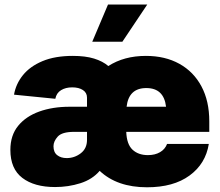

<svg xmlns="http://www.w3.org/2000/svg" viewBox="-20 -792 944 822"><path d="M215.8 8.8Q127 8.8 75.7 -30.3Q24.4 -69.3 24.4 -150.4Q24.4 -212.4 57.6 -253.2Q90.8 -293.9 148.2 -314.5Q205.6 -335 277.3 -335H352.5V-374Q352.5 -395 335 -406.5Q317.4 -418 289.1 -418Q261.2 -418 241.5 -406Q221.7 -394 216.8 -369.1L40 -386.7Q47.9 -432.6 78.1 -470.2Q108.4 -507.8 161.9 -530.3Q215.3 -552.7 292 -552.7Q345.2 -552.7 382.6 -541.3Q419.9 -529.8 443.8 -509.3Q511.2 -552.7 604.5 -552.7Q687 -552.7 748 -518.8Q809.1 -484.9 842.5 -422.1Q876 -359.4 876 -272.5V-227.5H520.5Q522.5 -174.3 547.4 -151.1Q572.3 -127.9 613.3 -127.9Q643.6 -127.9 665 -140.4Q686.5 -152.8 695.3 -175.8H874Q860.4 -90.8 791.5 -40.5Q722.7 9.8 609.4 9.8Q481.4 9.8 406.7 -60.5Q375.5 -23.9 324.2 -7.6Q272.9 8.8 215.8 8.8ZM352.5 -227.5H296.9Q245.6 -227.5 227.3 -207.3Q209 -187 209 -166Q209 -140.1 224.9 -127.7Q240.7 -115.2 265.6 -115.2Q298.8 -115.2 325.7 -135.7Q352.5 -156.2 352.5 -193.4ZM522 -335H690.9Q681.6 -415 606.4 -415Q531.2 -415 522 -335ZM375 -613.3 442.4 -772.5H610.4L503.9 -613.3Z"/></svg>

Font: Inter Black
Style: Regular
Weight: 900
Designer: Rasmus Andersson
Foundry: rsms
Version: Version 4.000;git-a52131595